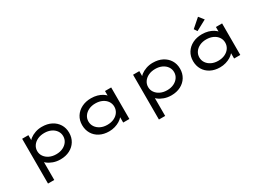

<svg xmlns="http://www.w3.org/2000/svg" viewBox="-30 -1666 3755 2769"><g transform="rotate(-30 1847.0 -281.0)"><path d="M190 220V-526H294V-405L278 -414Q286 -442 321 -469.5Q356 -497 408.5 -515.5Q461 -534 520 -534Q611 -534 678 -499.5Q745 -465 783 -404Q821 -343 821 -263Q821 -184 783.5 -122.5Q746 -61 678.5 -26Q611 9 523 9Q458 9 403 -11Q348 -31 312 -60.5Q276 -90 268 -117L294 -131V220ZM506 -86Q570 -86 618.5 -109.5Q667 -133 694.5 -173Q722 -213 722 -263Q722 -313 694.5 -353Q667 -393 618.5 -416Q570 -439 507 -439Q443 -439 394 -416Q345 -393 317 -353Q289 -313 289 -263Q289 -213 317 -173Q345 -133 394 -109.5Q443 -86 506 -86Z M1333 10Q1244 10 1177 -25Q1110 -60 1073.5 -122Q1037 -184 1037 -263Q1037 -343 1075.5 -404.5Q1114 -466 1183 -501Q1252 -536 1340 -536Q1395 -536 1441.5 -523Q1488 -510 1523 -488Q1558 -466 1577.5 -440.5Q1597 -415 1598 -389H1569V-525H1672V0H1569V-141L1590 -136Q1589 -112 1567.5 -86.5Q1546 -61 1510.5 -39Q1475 -17 1429 -3.5Q1383 10 1333 10ZM1357 -85Q1421 -85 1470 -108.5Q1519 -132 1546 -172.5Q1573 -213 1573 -263Q1573 -313 1546 -353Q1519 -393 1470 -416.5Q1421 -440 1357 -440Q1294 -440 1245.5 -416.5Q1197 -393 1169.5 -353Q1142 -313 1142 -263Q1142 -213 1169.5 -172.5Q1197 -132 1245.5 -108.5Q1294 -85 1357 -85Z M2037 220V-526H2141V-405L2125 -414Q2133 -442 2168 -469.5Q2203 -497 2255.5 -515.5Q2308 -534 2367 -534Q2458 -534 2525 -499.5Q2592 -465 2630 -404Q2668 -343 2668 -263Q2668 -184 2630.5 -122.5Q2593 -61 2525.5 -26Q2458 9 2370 9Q2305 9 2250 -11Q2195 -31 2159 -60.5Q2123 -90 2115 -117L2141 -131V220ZM2353 -86Q2417 -86 2465.5 -109.5Q2514 -133 2541.5 -173Q2569 -213 2569 -263Q2569 -313 2541.5 -353Q2514 -393 2465.5 -416Q2417 -439 2354 -439Q2290 -439 2241 -416Q2192 -393 2164 -353Q2136 -313 2136 -263Q2136 -213 2164 -173Q2192 -133 2241 -109.5Q2290 -86 2353 -86Z M3180 10Q3091 10 3024 -25Q2957 -60 2920.5 -122Q2884 -184 2884 -263Q2884 -343 2922.5 -404.5Q2961 -466 3030 -501Q3099 -536 3187 -536Q3242 -536 3288.5 -523Q3335 -510 3370 -488Q3405 -466 3424.5 -440.5Q3444 -415 3445 -389H3416V-525H3519V0H3416V-141L3437 -136Q3436 -112 3414.5 -86.5Q3393 -61 3357.5 -39Q3322 -17 3276 -3.5Q3230 10 3180 10ZM3204 -85Q3268 -85 3317 -108.5Q3366 -132 3393 -172.5Q3420 -213 3420 -263Q3420 -313 3393 -353Q3366 -393 3317 -416.5Q3268 -440 3204 -440Q3141 -440 3092.5 -416.5Q3044 -393 3016.5 -353Q2989 -313 2989 -263Q2989 -213 3016.5 -172.5Q3044 -132 3092.5 -108.5Q3141 -85 3204 -85ZM3157 -606 3123 -657 3266 -782 3331 -700Z"/></g></svg>

Font: Lexend Tera
Style: Regular
Weight: 400
Designer: Bonnie Shaver-Troup, Thomas Jockin
Foundry: Lexend
Version: Version 1.007